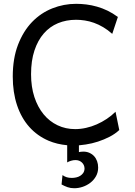

<svg xmlns="http://www.w3.org/2000/svg" viewBox="-20 -745 702 999"><path d="M600.6 -68.4Q579.1 -48.3 550.3 -33.4Q521.5 -18.6 490 -8.3Q458.5 2 426.3 6.8Q407.7 9.8 390.6 11.2V46.4Q395.5 45.4 400.6 44.7Q405.8 43.9 414.1 43.9Q430.7 43.9 444.8 50Q459 56.2 469.2 67.1Q479.5 78.1 485.1 93.5Q490.7 108.9 490.7 127Q490.7 151.9 479.5 171.9Q468.3 191.9 450.2 205.8Q432.1 219.7 410.2 227.1Q388.2 234.4 366.2 234.4Q347.2 234.4 331.3 228.8Q315.4 223.1 300.3 214.8L305.2 166Q315.9 173.8 327.1 177.2Q338.4 180.7 354 180.7Q364.7 180.7 376.2 178.2Q387.7 175.8 397.2 169.9Q406.7 164.1 413.1 154.8Q419.4 145.5 419.9 131.8Q419.4 112.8 406 100.3Q392.6 87.9 372.6 87.9Q360.8 87.9 349.1 91.6Q337.4 95.2 329.6 100.1V10.7Q276.9 5.9 232.9 -12.7Q173.8 -38.1 132.3 -84.7Q90.8 -131.3 68.6 -197.8Q46.4 -264.2 46.4 -346.7Q46.4 -440.9 73.7 -512Q101.1 -583 146.7 -630.4Q192.4 -677.7 252 -701.4Q311.5 -725.1 376 -725.1Q402.3 -725.1 429.7 -721.7Q457 -718.3 484.6 -710.4Q512.2 -702.6 539.6 -689.5Q566.9 -676.3 593.3 -656.7L564 -568.8Q541 -589.4 517.1 -603.5Q493.2 -617.7 469.2 -626.2Q445.3 -634.8 421.6 -638.4Q397.9 -642.1 376 -642.1Q324.7 -642.1 281.7 -624.3Q238.8 -606.4 207.8 -570.8Q176.8 -535.2 159.2 -482.2Q141.6 -429.2 141.6 -358.9Q141.6 -293 158.9 -240.2Q176.3 -187.5 206.8 -150.4Q237.3 -113.3 279.3 -93.3Q321.3 -73.2 371.1 -73.2Q398.9 -73.2 427.5 -79.6Q456.1 -85.9 483.4 -97.9Q510.7 -109.9 535.6 -126.5Q560.5 -143.1 581.1 -163.6Z"/></svg>

Font: Andika FrenchTight
Style: Regular
Weight: 400
Designer: Victor Gaultney, Annie Olsen, Julie Remington, Don Collingsworth, Eric Hays, Becca Hirsbrunner
Foundry: SIL International
Version: Version 5.000 ; Dig1 Dig4Opn Dig7 LnSpcTght